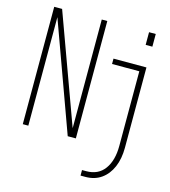

<svg xmlns="http://www.w3.org/2000/svg" viewBox="-129 -803 982 1106"><g transform="rotate(15 362.5 -250.0)"><path d="M56.5 0V-700H103.5L340 -52V-700H373V0H324.5L89.5 -647V0ZM622 -700H662V-624.5H622ZM454.5 200V167H479.5Q551 167 588.5 115.5Q626 64 626 -23V-468H463.5V-500H660V-20.5Q660 44.5 638.8 94.2Q617.5 144 578 172Q538.5 200 483.5 200Z"/></g></svg>

Font: Trispace SemiCondensed Thin
Style: Regular
Weight: 100
Width: 4
Designer: Tyler Finck
Foundry: Etcetera Type Company
Version: Version 1.210; ttfautohint (v1.8.3)